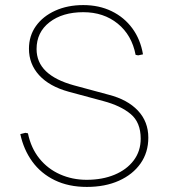

<svg xmlns="http://www.w3.org/2000/svg" viewBox="-20 -728 669 756"><path d="M322 8Q250 8 195.5 -18.5Q141 -45 107 -92Q73 -139 60 -200L80 -205L90 -203Q102 -145 135 -104Q168 -63 216.5 -41.5Q265 -20 321 -20Q383 -20 431 -40Q479 -60 506.5 -96.5Q534 -133 534 -182Q534 -246 494.5 -279Q455 -312 387 -330L250 -367Q174 -388 134 -432Q94 -476 94 -536Q94 -587 121.5 -625.5Q149 -664 197.5 -686Q246 -708 308 -708Q370 -708 419.5 -684Q469 -660 501 -616.5Q533 -573 543 -514L524 -510L514 -512Q499 -590 443.5 -635Q388 -680 308 -680Q226 -680 175 -640.5Q124 -601 124 -535Q124 -483 161 -447.5Q198 -412 271 -392L408 -355Q482 -336 523 -292.5Q564 -249 564 -186Q564 -128 533.5 -84.5Q503 -41 448.5 -16.5Q394 8 322 8Z"/></svg>

Font: Fustat ExtraLight
Style: Regular
Weight: 250
Designer: Mohamed Gaber, Khaled Hosny, Laura Garcia Mut
Foundry: Kief Type Foundry, Alif Type Foundry, Hard Type Foundry
Version: Version 1.007